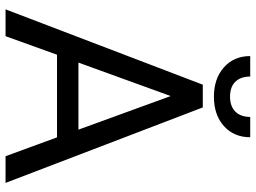

<svg xmlns="http://www.w3.org/2000/svg" viewBox="-135 -787 922 692"><g transform="rotate(90 326.0 -441.0)"><path d="M205.6 -262.7H447.3L326.2 -595.2ZM475.1 -185.5H177.2L110.4 0H13.7L285.2 -710.9H367.2L639.2 0H543ZM474.6 -881.8Q474.6 -822.8 434.3 -786.9Q394 -751 328.6 -751Q263.2 -751 222.7 -787.1Q182.1 -823.2 182.1 -881.8H255.9Q255.9 -847.7 274.4 -828.4Q293 -809.1 328.6 -809.1Q362.8 -809.1 382.1 -828.1Q401.4 -847.2 401.4 -881.8Z"/></g></svg>

Font: MAUL
Style: Regular
Weight: 400
Designer: MAUL
Version: Version 1.0; 2020; ttfautohint (v1.8.3)